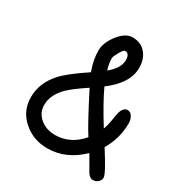

<svg xmlns="http://www.w3.org/2000/svg" viewBox="-186 -901 1026 1083"><g transform="rotate(30 327.0 -359.0)"><path d="M334 -529.3Q396.5 -581.1 396.5 -631.8Q396.5 -654.3 388.9 -665.3Q381.3 -676.3 366.2 -676.3Q357.4 -676.3 339.6 -645.3Q321.8 -614.3 321.8 -604Q321.8 -571.3 334 -529.3ZM296.9 -396Q212.9 -339.8 182.6 -309.6Q123.5 -250.5 123.5 -185.1Q123.5 -131.8 166 -98.1Q205.6 -67.4 260.3 -67.4Q358.9 -67.4 430.7 -150.9Q393.6 -206.1 296.9 -396ZM234.9 -604Q234.9 -652.8 275.4 -706.5Q318.8 -763.7 366.2 -763.7Q421.9 -763.7 453.6 -724.6Q483.4 -689 483.4 -631.8Q483.4 -532.7 365.7 -444.3Q403.3 -361.8 481.4 -236.8Q491.2 -263.7 496.1 -292.5Q503.9 -342.3 507.3 -354.5Q520 -394.5 546.4 -394.5Q566.9 -394.5 578.6 -372.6Q588.4 -354.5 588.4 -332Q588.4 -232.9 537.6 -148.4Q619.1 -20.5 619.1 3.4Q619.1 21 605.2 33.4Q591.3 45.9 573.7 45.9Q551.8 45.9 536.1 21L480 -76.2Q381.8 19.5 260.3 19.5Q168.9 19.5 104.5 -36.6Q36.6 -95.2 36.6 -185.1Q36.6 -279.8 108.4 -357.4Q149.9 -402.3 259.8 -475.6Q234.9 -541.5 234.9 -604Z"/></g></svg>

Font: YBG Kramawirya
Style: Regular
Weight: 400
Designer: R.S. Wihananto
Foundry: R.S. Wihananto
Version: Version 2.0.1